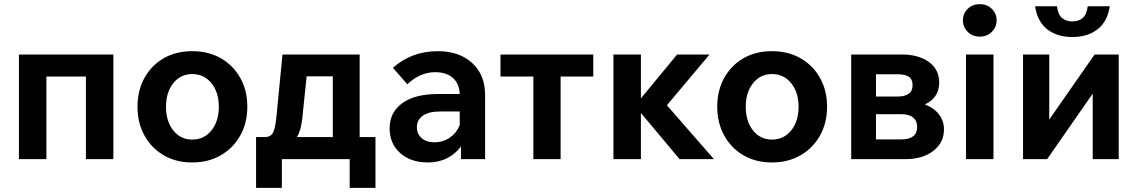

<svg xmlns="http://www.w3.org/2000/svg" viewBox="-20 -765 5469 923"><path d="M71 0V-503H525V0H393V-397H203V0Z M904 16Q826 16 767 -18.5Q708 -53 674.5 -113.5Q641 -174 641 -252Q641 -330 674.5 -390.5Q708 -451 767 -485Q826 -519 904 -519Q982 -519 1041.5 -485Q1101 -451 1135 -390.5Q1169 -330 1169 -252Q1169 -174 1135 -113.5Q1101 -53 1041.5 -18.5Q982 16 904 16ZM904 -94Q961 -94 996.5 -138Q1032 -182 1032 -252Q1032 -321 996.5 -365Q961 -409 904 -409Q848 -409 813 -365Q778 -321 778 -252Q778 -182 813 -138Q848 -94 904 -94Z M1211 138V-106H1252Q1280 -106 1291.5 -125.5Q1303 -145 1309 -205L1338 -503H1709V-106H1785V138H1661V0H1335V138ZM1433 -194Q1426 -134 1407 -106H1580V-398H1454Z M2037 16Q1954 16 1903.5 -29.5Q1853 -75 1853 -148Q1853 -225 1914 -269Q1975 -313 2084 -313H2190Q2188 -363 2157 -390.5Q2126 -418 2072 -418Q2000 -418 1938 -360L1869 -439Q1959 -519 2084 -519Q2188 -519 2250 -462Q2312 -405 2312 -309V0H2196V-61Q2170 -25 2129 -4.5Q2088 16 2037 16ZM2068 -81Q2110 -81 2142.5 -103.5Q2175 -126 2190 -163V-229H2093Q2042 -229 2013 -209Q1984 -189 1984 -153Q1984 -121 2007 -101Q2030 -81 2068 -81Z M2544 0V-397H2386V-503H2832V-397H2675V0Z M2929 0V-503H3061V-292L3235 -503H3391L3186 -259L3412 0H3247L3061 -222V0Z M3691 16Q3613 16 3554 -18.5Q3495 -53 3461.5 -113.5Q3428 -174 3428 -252Q3428 -330 3461.5 -390.5Q3495 -451 3554 -485Q3613 -519 3691 -519Q3769 -519 3828.5 -485Q3888 -451 3922 -390.5Q3956 -330 3956 -252Q3956 -174 3922 -113.5Q3888 -53 3828.5 -18.5Q3769 16 3691 16ZM3691 -94Q3748 -94 3783.5 -138Q3819 -182 3819 -252Q3819 -321 3783.5 -365Q3748 -409 3691 -409Q3635 -409 3600 -365Q3565 -321 3565 -252Q3565 -182 3600 -138Q3635 -94 3691 -94Z M4072 0V-503H4315Q4396 -503 4445.5 -467Q4495 -431 4495 -368Q4495 -295 4426 -263Q4469 -247 4493.5 -215.5Q4518 -184 4518 -143Q4518 -79 4466.5 -39.5Q4415 0 4333 0ZM4296 -408H4191V-301H4296Q4329 -301 4348 -314Q4367 -327 4367 -355Q4367 -384 4349 -396Q4331 -408 4296 -408ZM4313 -216H4191V-95H4313Q4389 -95 4389 -155Q4389 -184 4370 -200Q4351 -216 4313 -216Z M4771 -667Q4771 -635 4748 -612Q4725 -589 4690 -589Q4655 -589 4632 -612Q4609 -635 4609 -667Q4609 -700 4632 -722.5Q4655 -745 4690 -745Q4725 -745 4748 -722.5Q4771 -700 4771 -667ZM4756 0H4624V-503H4756Z M4898 0V-503H5024V-190L5242 -503H5358V0H5233V-315L5014 0ZM5135 -587Q5062 -587 5014.5 -624Q4967 -661 4956 -735H5061Q5066 -695 5085.5 -678.5Q5105 -662 5135 -662Q5166 -662 5185 -678.5Q5204 -695 5209 -735H5315Q5304 -661 5256 -624Q5208 -587 5135 -587Z"/></svg>

Font: Wix Madefor Text
Style: Bold
Weight: 700
Designer: Dalton Maag Ltd
Foundry: Dalton Maag Ltd
Version: Version 3.100